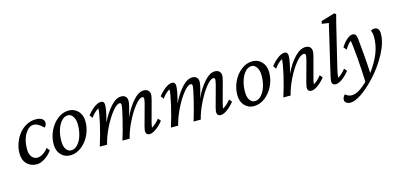

<svg xmlns="http://www.w3.org/2000/svg" viewBox="-76 -1183 3984 1910"><g transform="rotate(-15 1916.5 -228.0)"><path d="M238.3 -380.9Q189.9 -380.9 151.9 -318.6Q113.8 -256.3 114.3 -161.1Q114.7 -110.8 137 -82.8Q159.2 -54.7 195.3 -54.7Q218.8 -54.7 249 -71.8Q279.3 -88.9 306.6 -125L330.1 -92.8Q296.9 -46.9 252.7 -19.5Q208.5 7.8 172.9 7.8Q109.9 7.8 70.6 -32.5Q31.2 -72.8 31.2 -141.6Q31.2 -194.3 49.6 -245.8Q67.9 -297.4 99.4 -337.6Q130.9 -377.9 176.5 -402.8Q222.2 -427.7 273.4 -427.7Q313 -427.7 336.7 -412.8Q360.4 -397.9 360.4 -371.1Q360.4 -342.3 338.9 -325.2Q284.7 -380.9 238.3 -380.9Z M515.6 7.8Q458.5 7.8 420.7 -33Q382.8 -73.7 382.8 -141.6Q382.8 -211.4 413.3 -277.3Q443.8 -343.3 497.6 -385.5Q551.3 -427.7 613.3 -427.7Q670.4 -427.7 709.2 -386.7Q748 -345.7 748 -278.3Q748 -208 717.3 -142.1Q686.5 -76.2 632.3 -34.2Q578.1 7.8 515.6 7.8ZM537.1 -38.1Q575.2 -38.1 605.5 -71.8Q635.7 -105.5 651.4 -157.5Q667 -209.5 667 -267.6Q667 -319.8 646 -351.8Q625 -383.8 593.8 -383.8Q556.2 -383.8 526.1 -349.9Q496.1 -315.9 480.5 -263.4Q464.8 -210.9 464.8 -152.3Q464.8 -97.7 485.1 -67.9Q505.4 -38.1 537.1 -38.1Z M1333 7.8Q1314 7.8 1304 -3.2Q1293.9 -14.2 1293.9 -33.2Q1293.9 -55.2 1332.5 -189.2Q1371.1 -323.2 1371.1 -346.7Q1371.1 -366.2 1353.5 -366.2Q1324.2 -366.2 1277.6 -307.6Q1231 -249 1188.5 -162.6Q1146 -76.2 1127.9 0H1053.7Q1081.1 -86.9 1109.4 -202.4Q1137.7 -317.9 1137.7 -346.7Q1137.7 -366.2 1120.1 -366.2Q1090.8 -366.2 1044.2 -307.9Q997.6 -249.5 955.3 -162.8Q913.1 -76.2 895.5 0H820.3Q854.5 -106.4 879.9 -217.5Q905.3 -328.6 905.3 -372.1Q862.8 -348.6 825.2 -295.9L802.7 -327.1Q839.8 -373.5 877.7 -400.6Q915.5 -427.7 944.3 -427.7Q979.5 -427.7 979.5 -385.7Q979.5 -337.9 946.3 -212.9Q989.3 -305.2 1045.2 -366.5Q1101.1 -427.7 1153.3 -427.7Q1182.1 -427.7 1198.5 -411.6Q1214.8 -395.5 1214.8 -367.2Q1214.8 -326.2 1174.8 -203.1Q1219.2 -298.8 1276.1 -363.3Q1333 -427.7 1385.7 -427.7Q1415 -427.7 1431.6 -411.6Q1448.2 -395.5 1448.2 -367.2Q1448.2 -341.3 1409.7 -207.3Q1371.1 -73.2 1371.1 -47.9Q1411.6 -70.3 1451.2 -120.1L1474.6 -91.8Q1437.5 -45.9 1399.7 -19Q1361.8 7.8 1333 7.8Z M2065.4 7.8Q2046.4 7.8 2036.4 -3.2Q2026.4 -14.2 2026.4 -33.2Q2026.4 -55.2 2064.9 -189.2Q2103.5 -323.2 2103.5 -346.7Q2103.5 -366.2 2085.9 -366.2Q2056.6 -366.2 2010 -307.6Q1963.4 -249 1920.9 -162.6Q1878.4 -76.2 1860.4 0H1786.1Q1813.5 -86.9 1841.8 -202.4Q1870.1 -317.9 1870.1 -346.7Q1870.1 -366.2 1852.5 -366.2Q1823.2 -366.2 1776.6 -307.9Q1730 -249.5 1687.7 -162.8Q1645.5 -76.2 1627.9 0H1552.7Q1586.9 -106.4 1612.3 -217.5Q1637.7 -328.6 1637.7 -372.1Q1595.2 -348.6 1557.6 -295.9L1535.2 -327.1Q1572.3 -373.5 1610.1 -400.6Q1647.9 -427.7 1676.8 -427.7Q1711.9 -427.7 1711.9 -385.7Q1711.9 -337.9 1678.7 -212.9Q1721.7 -305.2 1777.6 -366.5Q1833.5 -427.7 1885.7 -427.7Q1914.6 -427.7 1930.9 -411.6Q1947.3 -395.5 1947.3 -367.2Q1947.3 -326.2 1907.2 -203.1Q1951.7 -298.8 2008.5 -363.3Q2065.4 -427.7 2118.2 -427.7Q2147.5 -427.7 2164.1 -411.6Q2180.7 -395.5 2180.7 -367.2Q2180.7 -341.3 2142.1 -207.3Q2103.5 -73.2 2103.5 -47.9Q2144 -70.3 2183.6 -120.1L2207 -91.8Q2169.9 -45.9 2132.1 -19Q2094.2 7.8 2065.4 7.8Z M2407.2 7.8Q2350.1 7.8 2312.3 -33Q2274.4 -73.7 2274.4 -141.6Q2274.4 -211.4 2304.9 -277.3Q2335.4 -343.3 2389.2 -385.5Q2442.9 -427.7 2504.9 -427.7Q2562 -427.7 2600.8 -386.7Q2639.6 -345.7 2639.6 -278.3Q2639.6 -208 2608.9 -142.1Q2578.1 -76.2 2523.9 -34.2Q2469.7 7.8 2407.2 7.8ZM2428.7 -38.1Q2466.8 -38.1 2497.1 -71.8Q2527.3 -105.5 2543 -157.5Q2558.6 -209.5 2558.6 -267.6Q2558.6 -319.8 2537.6 -351.8Q2516.6 -383.8 2485.4 -383.8Q2447.8 -383.8 2417.7 -349.9Q2387.7 -315.9 2372.1 -263.4Q2356.4 -210.9 2356.4 -152.3Q2356.4 -97.7 2376.7 -67.9Q2397 -38.1 2428.7 -38.1Z M2999 7.8Q2980 7.8 2970 -3.2Q2960 -14.2 2960 -33.2Q2960 -55.2 2998.5 -189.2Q3037.1 -323.2 3037.1 -346.7Q3037.1 -366.2 3017.6 -366.2Q2984.9 -366.2 2936.5 -307.6Q2888.2 -249 2845.9 -162.8Q2803.7 -76.7 2786.1 0H2710.9Q2745.1 -106.4 2770.5 -217.5Q2795.9 -328.6 2795.9 -372.1Q2753.4 -348.6 2715.8 -295.9L2693.4 -327.1Q2730.5 -373.5 2768.3 -400.6Q2806.2 -427.7 2835 -427.7Q2870.1 -427.7 2870.1 -385.7Q2870.1 -338.4 2836.9 -211.9Q2880.4 -304.7 2938.2 -366.2Q2996.1 -427.7 3052.7 -427.7Q3082 -427.7 3098.1 -411.6Q3114.3 -395.5 3114.3 -366.2Q3114.3 -340.8 3076.2 -207Q3038.1 -73.2 3038.1 -47.9Q3076.7 -69.3 3117.2 -120.1L3140.6 -91.8Q3103.5 -45.9 3065.7 -19Q3027.8 7.8 2999 7.8Z M3249 7.8Q3230.5 7.8 3220.7 -2.4Q3210.9 -12.7 3210.9 -30.3Q3210.9 -53.7 3246.1 -199.2L3339.8 -598.6L3269.5 -608.4L3275.4 -635.7L3417 -677.7L3432.6 -664.1Q3410.6 -582.5 3385.7 -476.6L3311.5 -169.9Q3292.5 -98.6 3288.1 -47.9Q3327.6 -68.8 3368.2 -120.1L3391.6 -91.8Q3354.5 -45.9 3316.7 -19Q3278.8 7.8 3249 7.8Z M3344.7 222.7Q3316.4 222.7 3300.8 209.7Q3285.2 196.8 3285.2 177.7Q3285.2 153.8 3309.6 127.9Q3338.4 155.3 3377 155.3Q3442.9 155.3 3539.1 60.5Q3536.1 -46.4 3525.1 -184.1Q3514.2 -321.8 3503.9 -371.1Q3470.2 -344.7 3443.4 -296.9L3417 -326.2Q3448.2 -376 3480 -401.9Q3511.7 -427.7 3535.2 -427.7Q3555.7 -427.7 3565.4 -416.5Q3575.2 -405.3 3580.1 -374Q3585.4 -332 3595.2 -211.9Q3605 -91.8 3608.4 -10.7Q3675.8 -103.5 3707 -182.9Q3738.3 -262.2 3738.3 -347.7Q3738.3 -386.7 3724.6 -416Q3740.7 -427.7 3761.7 -427.7Q3812.5 -427.7 3812.5 -361.3Q3812.5 -271 3751.5 -157.2Q3690.4 -43.5 3601.6 50.8Q3521.5 136.2 3454.8 179.4Q3388.2 222.7 3344.7 222.7Z"/></g></svg>

Font: Crimson Pro
Style: Italic
Weight: 400
Italic angle: -12°
Designer: Jacques Le Bailly
Foundry: Baron von Fonthausen
Version: Version 1.003